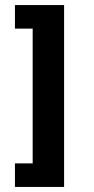

<svg xmlns="http://www.w3.org/2000/svg" viewBox="-20 -603 370 758"><path d="M39 135V42H109V-490H39V-583H233V135Z"/></svg>

Font: Rokkitt SemiBold
Style: Bold
Weight: 700
Version: Version 3.103